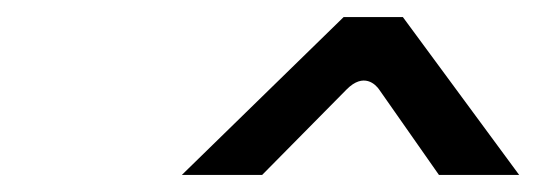

<svg xmlns="http://www.w3.org/2000/svg" viewBox="-20 -835 641 225"><path d="M494.4 -630H588.4L452.1 -815H382.7L193.1 -630H287.2L386.1 -730.1C406.3 -750.6 420.4 -735.8 424.3 -730.1Z"/></svg>

Font: Hussar Ekologiczny
Style: Regular
Weight: 400
Foundry: Cannot Into Space Fonts
Version: Version 0.97